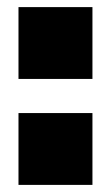

<svg xmlns="http://www.w3.org/2000/svg" viewBox="-20 -520 312 540"><path d="M32 -298H240V-500H32ZM32 0H240V-202H32Z"/></svg>

Font: Aspekta 900
Style: Regular
Weight: 900
Designer: Ivo Dolenc
Version: Version 2.000